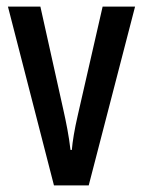

<svg xmlns="http://www.w3.org/2000/svg" viewBox="-20 -560 432 580"><path d="M143 0H248L388 -540H290L215 -212C205 -169 199 -132 197 -107H193C188 -150 180 -190 171 -230L102 -540H4Z"/></svg>

Font: Noto Sans Hebrew ExtraCondensed Medium
Style: Regular
Weight: 500
Width: 2
Designer: Monotype Design Team
Foundry: Monotype Imaging Inc.
Version: Version 2.004